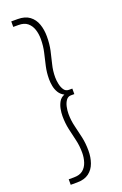

<svg xmlns="http://www.w3.org/2000/svg" viewBox="-179 -789 664 1049"><g transform="rotate(-20 153.0 -265.0)"><path d="M38 178H68Q102 178 121 162.5Q140 147 148.5 121Q157 95 157 66Q157 26 148.5 -9Q140 -44 132 -80.5Q124 -117 124 -158Q124 -177 128 -198.5Q132 -220 142.5 -238.5Q153 -257 174 -265Q154 -275 143 -293Q132 -311 128 -332Q124 -353 124 -372Q124 -411 132 -446.5Q140 -482 148.5 -518Q157 -554 157 -595Q157 -625 148.5 -650.5Q140 -676 121 -692Q102 -708 68 -708H38V-740H75Q118 -740 144 -720.5Q170 -701 181.5 -668.5Q193 -636 193 -597Q193 -553 185 -516Q177 -479 168 -444Q159 -409 159 -371Q159 -352 163.5 -331Q168 -310 178 -295.5Q188 -281 206 -281H226V-249H206Q189 -249 178.5 -234.5Q168 -220 163.5 -199Q159 -178 159 -158Q159 -120 168 -84Q177 -48 185 -11.5Q193 25 193 68Q193 106 181.5 138.5Q170 171 144 190.5Q118 210 75 210H38Z"/></g></svg>

Font: Georama ExtraLight
Style: Regular
Weight: 250
Version: Version 1.001